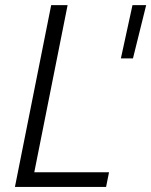

<svg xmlns="http://www.w3.org/2000/svg" viewBox="-20 -740 599 760"><path d="M182.6 -719.7H247.6L115.7 -58.1H411.6L399.9 0H39.1ZM504.4 -719.7H558.6L506.3 -508.8H458.5Z"/></svg>

Font: Reddit Sans Vanilla Light
Style: Italic
Weight: 300
Italic angle: -11.25°
Designer: Stephen Hutchings
Version: Version 1.013